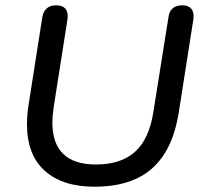

<svg xmlns="http://www.w3.org/2000/svg" viewBox="-20 -697 771 726"><path d="M82 -228Q82 -261 88 -300L140 -632Q148 -677 193 -677Q217 -677 228 -663Q239 -649 235 -623L183 -292Q178 -257 178 -234Q178 -75 343 -75Q437 -75 490.5 -123Q544 -171 560 -274L617 -632Q623 -677 670 -677Q693 -677 704 -663Q715 -649 711 -623L656 -272Q634 -131 556 -61Q478 9 337 9Q217 9 149.5 -51Q82 -111 82 -228Z"/></svg>

Font: SN Pro
Style: Italic
Weight: 400
Italic angle: -9°
Designer: Tobias Whetton
Foundry: Supernotes
Version: Version 1.003